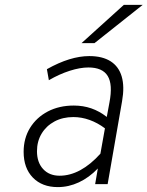

<svg xmlns="http://www.w3.org/2000/svg" viewBox="-20 -752 602 784"><path d="M216 12Q152 12 114.2 -26.8Q76.5 -65.5 76.5 -132Q76.5 -187.5 102.8 -230Q129 -272.5 175.2 -296.8Q221.5 -321 281.5 -321Q319.5 -321 352.8 -309.5Q386 -298 416 -274.5L427 -334Q441 -407 419.8 -441.8Q398.5 -476.5 341 -476.5Q307 -476.5 264.8 -463Q222.5 -449.5 179.5 -424.5L171.5 -469.5Q219.5 -496.5 262.8 -509.8Q306 -523 344.5 -523Q398 -523 431.5 -501.8Q465 -480.5 477 -439.5Q489 -398.5 478.5 -339L419.5 0H368.5L379.5 -64Q344 -27 302.2 -7.5Q260.5 12 216 12ZM223.5 -34.5Q266 -34.5 308 -57.2Q350 -80 390 -124.5L408.5 -228Q378.5 -250.5 345.8 -262.2Q313 -274 279.5 -274Q236 -274 202.5 -256Q169 -238 150 -206.5Q131 -175 131 -134.5Q131 -89 156 -61.8Q181 -34.5 223.5 -34.5ZM313 -576 485.5 -732H562.5L366 -576Z"/></svg>

Font: Overpass ExtraLight
Style: Italic
Weight: 250
Italic angle: -10°
Designer: Delve Withrington, Dave Bailey, Thomas Jockin
Foundry: Delve Fonts LLC
Version: Version 4.000